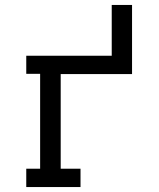

<svg xmlns="http://www.w3.org/2000/svg" viewBox="-20 -755 640 775"><path d="M86 0V-74H142V-457H86V-530H431V-735H513V-456H225V-74H305V0Z"/></svg>

Font: Iosevka Slab Extended
Style: Regular
Weight: 400
Width: 7
Monospace: yes
Designer: Belleve Invis
Foundry: Belleve Invis
Version: Version 11.1.1; ttfautohint (v1.8.3)